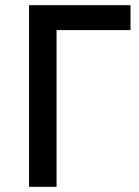

<svg xmlns="http://www.w3.org/2000/svg" viewBox="-20 -720 536 740"><path d="M92 0H198V-604H483V-700H92Z"/></svg>

Font: Fixel Display Medium
Style: Regular
Weight: 500
Designer: AlfaBravo + MacPaw
Foundry: Kyrylo Tkachov, Marchela Mozhyna, Serhii Makarenko, Maria Weinstein, Zakhar Kryvoshyya
Version: Version 1.211